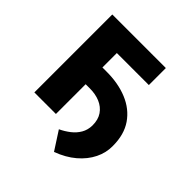

<svg xmlns="http://www.w3.org/2000/svg" viewBox="-186 -679 951 951"><g transform="rotate(45 289.5 -203.0)"><path d="M130.3 -208.4V-325.8H237.9Q321.7 -326.3 385.9 -299.7Q450.2 -273.1 486.7 -220.2Q523.2 -167.3 523.2 -87.5Q524.1 -40.9 502.5 2.9Q480.9 46.8 439.3 82.2Q397.7 117.6 337.9 139.6L275.6 43.2Q303.7 29.9 327.2 11.6Q350.7 -6.6 365.1 -31.3Q379.5 -56 380.1 -87.5Q380.4 -128.2 362 -155.1Q343.7 -181.9 311.6 -195.4Q279.5 -208.9 237.9 -208.4ZM435.9 -545.9V-426.8H211.7V0H60.7V-545.9Z"/></g></svg>

Font: Inter
Style: Regular
Weight: 400
Designer: Rasmus Andersson
Foundry: rsms
Version: Version 4.000;git-8c9346024